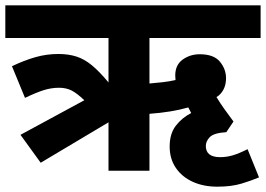

<svg xmlns="http://www.w3.org/2000/svg" viewBox="-20 -642 1000 722"><path d="M133 -30 57 -135 297 -265Q270 -291 249.5 -301.5Q229 -312 202 -312Q173 -312 144.5 -303Q116 -294 74 -274L25 -393Q71 -415 113 -427Q155 -439 199 -439Q237 -439 267 -429.5Q297 -420 325.5 -396.5Q354 -373 388 -332V-499H0V-622H960V-499H542V-328Q567 -330 592.5 -333Q618 -336 640 -341Q639 -350 639 -358Q639 -398 667 -418Q695 -438 731 -438Q784 -438 807 -410Q830 -382 830 -348Q830 -323 820 -304.5Q810 -286 794 -277Q808 -254 823 -233Q838 -212 858 -185L831 -145Q784 -142 769 -126.5Q754 -111 754 -93Q754 -51 808 -51Q831 -51 854 -57.5Q877 -64 911 -81L954 25Q926 37 888 48.5Q850 60 797 60Q745 60 704.5 41.5Q664 23 641 -11Q618 -45 618 -91Q618 -139 641 -169Q664 -199 699 -217Q693 -229 688 -238Q657 -229 620 -223Q583 -217 542 -214V0H388V-182Z"/></svg>

Font: Noto Sans ExtraBold
Style: Regular
Weight: 800
Designer: Monotype Design Team
Foundry: Monotype Imaging Inc.
Version: Version 2.007